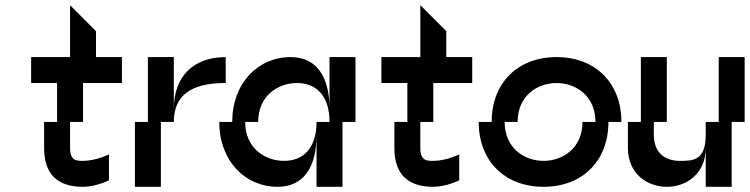

<svg xmlns="http://www.w3.org/2000/svg" viewBox="-20 -720 2890 740"><path d="M300 0C350 0 400 -25 400 -25V-125C400 -125 350 -100 300 -100C275 -100 250 -100 250 -150V-250H300V-400H450V-500H350V-600L250 -700V-500H100V-400H200V-250H150V-150C150 -50 200 0 300 0Z M550 -250H500V0H600V-250H650C650 -375 750 -400 850 -400V-500C725 -500 650 -425 650 -300V-500H550Z M875 -250H825C825 -100 925 0 1050 0C1150 0 1200 -75 1200 -200V0H1300V-250H1350V-500H1250V-300C1250 -425 1200 -500 1100 -500C975 -500 875 -400 875 -250ZM925 -250H975C975 -350 1050 -400 1125 -400C1200 -400 1250 -350 1250 -250H1200C1200 -150 1150 -100 1075 -100C1000 -100 925 -150 925 -250Z M1650 0C1700 0 1750 -25 1750 -25V-125C1750 -125 1700 -100 1650 -100C1625 -100 1600 -100 1600 -150V-250H1650V-400H1800V-500H1700V-600L1600 -700V-500H1450V-400H1550V-250H1500V-150C1500 -50 1550 0 1650 0Z M1875 -250H1825C1825 -100 1925 0 2075 0C2225 0 2325 -100 2325 -250H2375C2375 -400 2275 -500 2125 -500C1975 -500 1875 -400 1875 -250ZM1925 -250H1975C1975 -350 2050 -400 2125 -400C2200 -400 2275 -350 2275 -250H2225C2225 -150 2150 -100 2075 -100C2000 -100 1925 -150 1925 -250Z M2450 -250H2400V-150C2400 -50 2475 0 2550 0C2625 0 2700 -50 2700 -150V0H2800V-250H2850V-500H2750V-250H2700V-200C2700 -100 2650 -100 2600 -100C2550 -100 2500 -125 2500 -200V-250H2550V-500H2450Z"/></svg>

Font: LS-VG5000 Shifted
Style: Regular
Weight: 400
Designer: Justin Bihan, 2021
Foundry: Justin Bihan, 2021
Version: Version 1.000;Glyphs 3.1.2 (3151)